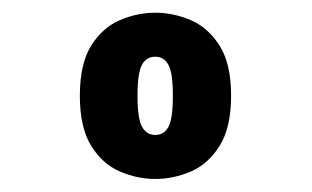

<svg xmlns="http://www.w3.org/2000/svg" viewBox="-20 -726 490 302"><path d="M224.3 -444.5Q196.1 -444.5 168.7 -456.2Q141.3 -467.9 123.4 -496.6Q105.6 -525.4 105.6 -575.5Q105.6 -625.6 123.4 -654.2Q141.3 -682.7 168.7 -694.4Q196.1 -706 224.3 -706Q252.5 -706 279.9 -694.4Q307.3 -682.7 325.4 -654.2Q343.5 -625.7 343.5 -575.5Q343.5 -525.3 325.4 -496.5Q307.3 -467.8 279.9 -456.1Q252.5 -444.5 224.3 -444.5ZM224.3 -513.7Q237.9 -513.7 244.9 -526.4Q251.9 -539 251.9 -575.5Q251.9 -611.4 244.9 -624.1Q237.9 -636.8 224.3 -636.8Q210.3 -636.8 203.3 -624.1Q196.3 -611.4 196.3 -575.5Q196.3 -539 203.5 -526.4Q210.7 -513.7 224.3 -513.7Z"/></svg>

Font: League Mono Thin Condensed
Style: Regular
Weight: 100
Width: 1
Designer: Tyler Finck
Foundry: The League of Moveable Type / Tyler Finck
Version: Version 2.300;RELEASE